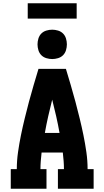

<svg xmlns="http://www.w3.org/2000/svg" viewBox="-20 -1157 640 1177"><path d="M46 0V-120H83Q83 -172 90.5 -224.5Q98 -277 108.5 -328.5Q119 -380 131.5 -431Q144 -482 157.5 -533Q171 -584 186 -634.5Q201 -685 216 -735H384Q399 -685 414 -634.5Q429 -584 442.5 -533Q456 -482 468.5 -431Q481 -380 491.5 -328.5Q502 -277 509.5 -224.5Q517 -172 517 -120H554V0H335V-120H372Q372 -145 370 -170.5Q368 -196 365 -222H235Q232 -196 230 -170.5Q228 -145 228 -120H265V0ZM345 -342Q336 -393 324.5 -444Q313 -495 300 -546Q287 -495 275.5 -444Q264 -393 255 -342ZM300 -795Q282 -795 264 -800.5Q246 -806 233.5 -818.5Q221 -831 215.5 -849Q210 -867 210 -885Q210 -903 215.5 -921Q221 -939 233.5 -951.5Q246 -964 264 -969.5Q282 -975 300 -975Q318 -975 336 -969.5Q354 -964 366.5 -951.5Q379 -939 384.5 -921Q390 -903 390 -885Q390 -867 384.5 -849Q379 -831 366.5 -818.5Q354 -806 336 -800.5Q318 -795 300 -795ZM450 -1043H150V-1137H450Z"/></svg>

Font: Iosevka Curly Slab HvEx
Style: Regular
Weight: 900
Width: 7
Monospace: yes
Designer: Belleve Invis
Foundry: Belleve Invis
Version: Version 11.1.0; ttfautohint (v1.8.3)